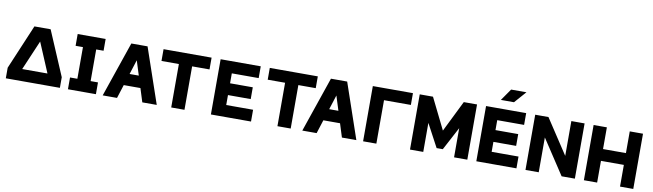

<svg xmlns="http://www.w3.org/2000/svg" viewBox="-42 -1403 6825 2006"><g transform="rotate(10 3371.0 -400.5)"><path d="M37.6 0H611.3V-112.5L544.4 -125H122.9L37.6 -112.5ZM324.3 -440.4 457.5 -125 611.3 -112.5 409.8 -585.9H237.8L37.6 -112.5L189.4 -125Z M696.8 -585.9V-460.9H774.7V-125H696.8V0H993.5V-125H915.3V-460.9H993.5V-585.9Z M1186.2 -269V-144H1508.4V-269ZM1352.5 -422.9 1485.7 0H1638.9L1438.2 -585.9H1266L1065.4 0H1217.4Z M1933 0V-460.9H2117.5V-585.9H1607.9V-460.9H1792.4V0Z M2595.2 -355.5H2354V-460.9H2639V-585.9H2213.4V0H2639V-125H2354V-230.5H2595.2Z M3060 0V-460.9H3244.4V-585.9H2734.9V-460.9H2919.3V0Z M3303.9 -269V-144H3626.1V-269ZM3470.2 -422.9 3603.4 0H3756.5L3555.9 -585.9H3383.7L3183.1 0H3335.1Z M3968.8 -324.2V-460.9H4253.7V-585.9H3828.1V0H3968.8V-119.1Z M4629.7 -254.9 4793.1 -585.9 4873 -460 4662.5 -63.5H4596.9L4382.6 -464.8L4466.3 -585.9ZM4933.7 -585.9V0H4793.1V-585.9ZM4325.7 -585.9H4466.3V0H4325.7Z M5411.1 -355.5H5169.9V-460.9H5454.9V-585.9H5029.3V0H5454.9V-125H5169.9V-230.5H5411.1ZM5309.7 -675.8H5170.6L5257.5 -800.8H5420Z M5691.4 -585.9H5550.8V0H5691.4V-369.1L5934.2 0H6074.8V-585.9H5934.2V-216.8Z M6170.4 -585.9V0H6311V-230.3H6553.8V0H6694.4V-585.9H6553.8V-355.5H6311V-585.9Z"/></g></svg>

Font: Giphurs SC
Style: Regular
Weight: 400
Version: Version 0.920